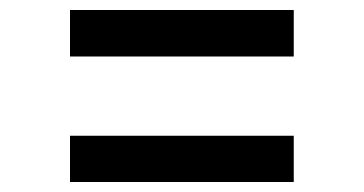

<svg xmlns="http://www.w3.org/2000/svg" viewBox="-20 -570 728 384"><path d="M120 -457V-550H567.5V-457ZM120 -206V-298.5H567.5V-206Z"/></svg>

Font: Merriweather Sans Medium
Style: Regular
Weight: 500
Designer: Eben Sorkin
Foundry: Eben Sorkin
Version: Version 2.001